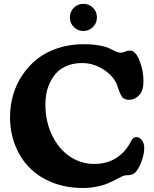

<svg xmlns="http://www.w3.org/2000/svg" viewBox="-20 -937 777 971"><path d="M401.9 -780.3Q373 -780.3 353.3 -800.3Q333.5 -820.3 333.5 -849.1Q333.5 -877.9 353.3 -897.7Q373 -917.5 401.9 -917.5Q430.7 -917.5 450.4 -897.7Q470.2 -877.9 470.2 -849.1Q470.2 -820.3 450.2 -800.3Q430.2 -780.3 401.9 -780.3ZM397.9 13.7Q315.4 13.7 246.3 -13.4Q177.2 -40.5 130.1 -88.1Q83 -135.7 56.9 -201.7Q30.8 -267.6 30.8 -344.2Q30.8 -401.4 45.9 -455.1Q61 -508.8 92 -555.7Q123 -602.5 166.7 -637.7Q210.4 -672.9 271.2 -693.1Q332 -713.4 402.8 -713.4Q448.7 -713.4 483.6 -706.8Q518.6 -700.2 534.2 -691.9Q549.8 -683.6 564.5 -677Q579.1 -670.4 589.8 -670.4Q601.1 -670.4 612.8 -675.8Q624.5 -681.2 638.2 -681.2Q665 -681.2 685.3 -631.3Q705.6 -581.5 705.6 -525.9Q705.6 -478.5 683.6 -455.3Q661.6 -432.1 631.3 -432.1Q622.1 -432.1 614.7 -435.1Q607.4 -438 603.3 -440.7Q599.1 -443.4 594 -452.4Q588.9 -461.4 587.2 -465.1Q585.4 -468.8 580.6 -482.4Q575.7 -496.1 574.2 -500.5Q560.5 -546.4 508.1 -582.3Q455.6 -618.2 394.5 -618.2Q354.5 -618.2 322.5 -605.7Q290.5 -593.3 269.8 -572.8Q249 -552.2 235.1 -524.4Q221.2 -496.6 215.3 -468Q209.5 -439.5 209.5 -409.2Q209.5 -323.7 242.7 -254.2Q275.9 -184.6 332.3 -146.2Q388.7 -107.9 456.1 -107.9Q571.3 -107.9 632.3 -204.1Q634.3 -207.5 639.4 -217Q644.5 -226.6 647.5 -231Q650.4 -235.4 656.2 -239.5Q662.1 -243.7 669.4 -243.7Q684.6 -243.7 697 -228.8Q709.5 -213.9 709.5 -188.5Q709.5 -158.2 696 -121.8Q682.6 -85.4 667 -67.9Q656.7 -55.7 643.1 -53.2Q629.9 -50.3 616.2 -50.3Q607.9 -50.3 594.5 -43.7Q581.1 -37.1 563.2 -27.6Q545.4 -18.1 523.2 -8.8Q501 0.5 467.8 7.1Q434.6 13.7 397.9 13.7Z"/></svg>

Font: Cooper*
Style: Bold
Weight: 700
Designer: Owen Earl
Foundry: indestructible type*
Version: Version 0.001